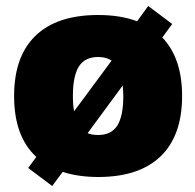

<svg xmlns="http://www.w3.org/2000/svg" viewBox="-20 -580 650 640"><path d="M74 -20 101 -57Q27 -125 27 -260Q27 -392 98.5 -461Q170 -530 307 -530Q382 -530 437 -509L474 -560L554 -500L521 -455Q587 -386 587 -260Q587 -128 515.5 -59Q444 10 307 10Q242 10 189 -7L154 40ZM227 -209 352 -378Q334 -390 307 -390Q263 -390 243 -358.5Q223 -327 223 -260Q223 -229 227 -209ZM307 -130Q351 -130 371 -161.5Q391 -193 391 -260Q391 -273 389 -295L272 -136Q287 -130 307 -130Z"/></svg>

Font: Enso Black
Style: Regular
Weight: 900
Designer: Coji Morishita
Foundry: UNDERFOREST DESIGN
Version: Version 1.000